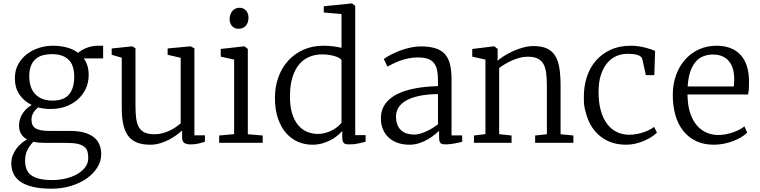

<svg xmlns="http://www.w3.org/2000/svg" viewBox="-20 -839 4465 1128"><path d="M127.4 104Q127.4 131.3 135 152.6Q142.6 173.8 160.9 188.5Q179.2 203.1 209.7 210.9Q240.2 218.8 286.6 218.8H287.6Q327.1 218.8 365 210Q402.8 201.2 432.4 184.6Q461.9 168 480.2 144Q498.5 120.1 498.5 89.8Q498.5 68.8 494.1 52.2Q489.7 35.6 476.3 24.2Q462.9 12.7 438.2 6.6Q413.6 0.5 372.6 0.5H248.5Q228 0.5 210 -1Q191.9 -2.4 176.3 -6.3Q155.8 13.7 141.6 41Q127.4 68.4 127.4 104ZM289.1 -248Q354.5 -248 385.3 -283.9Q416 -319.8 416 -388.2Q416 -457.5 381.8 -489.3Q347.7 -521 284.7 -521H284.2Q256.8 -521 232.7 -514.6Q208.5 -508.3 190.4 -493.2Q172.4 -478 162.1 -452.9Q151.9 -427.7 151.9 -389.6Q151.9 -359.9 159.7 -334Q167.5 -308.1 184.1 -289.1Q200.7 -270 226.6 -259Q252.4 -248 288.6 -248ZM46.4 120.1Q46.4 95.7 54.7 74.2Q63 52.7 76.2 34.7Q89.4 16.6 106 2.7Q122.6 -11.2 138.7 -20Q116.2 -32.2 104 -52.2Q91.8 -72.3 91.8 -103Q91.8 -122.1 97.7 -140.1Q103.5 -158.2 113.8 -173.6Q124 -189 137.5 -201.4Q150.9 -213.9 166.5 -222.2Q120.6 -244.1 94 -283.7Q67.4 -323.2 67.4 -379.4Q67.4 -425.3 86.7 -460.7Q106 -496.1 137.5 -520.5Q168.9 -544.9 208.7 -557.6Q248.5 -570.3 289.6 -570.3H290Q334 -570.3 372.1 -560.3Q410.2 -550.3 439 -528.8Q444.3 -533.7 455.1 -540.8Q465.8 -547.9 481 -554.4Q496.1 -561 514.4 -565.7Q532.7 -570.3 553.2 -570.3H585.9V-496.1H472.2Q485.8 -477.1 493.4 -452.9Q501 -428.7 501 -398.9Q501 -353.5 483.4 -316.7Q465.8 -279.8 435.5 -253.4Q405.3 -227.1 365 -212.9Q324.7 -198.7 279.3 -198.7H278.8Q258.8 -198.7 240 -200.9Q221.2 -203.1 204.1 -208Q186 -193.8 175.5 -175.3Q165 -156.7 165 -138.2Q165 -118.7 170.9 -105.5Q176.8 -92.3 189.9 -84.5Q203.1 -76.7 224.1 -73.2Q245.1 -69.8 275.4 -69.8H392.6Q440.4 -69.8 474.9 -60.1Q509.3 -50.3 531.5 -32.5Q553.7 -14.6 564.2 10.5Q574.7 35.6 574.7 66.9Q574.7 107.9 552 144.5Q529.3 181.2 490 209Q450.7 236.8 397.5 253.2Q344.2 269.5 282.7 269.5H282.2Q216.8 269.5 171.9 258.5Q127 247.6 99.1 227.8Q71.3 208 58.8 180.4Q46.4 152.8 46.4 120.1Z M695.3 -500 636.2 -517.1V-554.2L757.3 -566.9H757.8L775.9 -555.2V-217.8Q775.9 -173.3 780.3 -141.6Q784.7 -109.9 797.1 -89.6Q809.6 -69.3 831.5 -59.8Q853.5 -50.3 888.2 -50.3Q912.6 -50.3 935.3 -56.4Q958 -62.5 977.8 -72Q997.6 -81.5 1013.7 -92.8Q1029.8 -104 1041.5 -113.8V-499.5L964.8 -517.1V-554.2L1098.6 -566.9H1099.6L1122.1 -555.2V-43.9H1184.1L1183.6 -5.9Q1166.5 -1 1146.7 4.2Q1127 9.3 1100.6 9.3Q1076.2 9.3 1063 1Q1049.8 -7.3 1049.8 -33.2V-72.3Q1035.2 -58.6 1014.4 -43.7Q993.7 -28.8 969.5 -16.6Q945.3 -4.4 918.2 3.4Q891.1 11.2 863.3 11.2Q816.9 11.2 784.9 -1.5Q752.9 -14.2 733.2 -40.5Q713.4 -66.9 704.3 -107.9Q695.3 -148.9 695.3 -206.1Z M1267.6 -43 1355.5 -50.8V-488.8L1276.9 -506.3V-551.3L1414.1 -566.9H1416.5L1436 -551.3V-50.3L1523.4 -43V0H1267.6ZM1379.4 -669.9Q1367.7 -669.9 1358.4 -674.6Q1349.1 -679.2 1342.5 -686.8Q1335.9 -694.3 1332.5 -704.6Q1329.1 -714.8 1329.1 -726.6Q1329.1 -739.3 1332.8 -751.2Q1336.4 -763.2 1343.8 -772.7Q1351.1 -782.2 1362.1 -787.8Q1373 -793.5 1387.7 -793.5H1388.2Q1400.9 -793.5 1410.6 -788.3Q1420.4 -783.2 1427 -775.1Q1433.6 -767.1 1436.8 -756.6Q1439.9 -746.1 1439.9 -735.8Q1439.9 -722.2 1436.3 -710.2Q1432.6 -698.2 1425.3 -689.2Q1418 -680.2 1406.5 -675Q1395 -669.9 1379.9 -669.9Z M1847.2 -52.2Q1870.6 -52.2 1892.3 -58.3Q1914.1 -64.5 1932.1 -74Q1950.2 -83.5 1964.1 -95.2Q1978 -106.9 1986.3 -117.7V-486.3Q1981.9 -493.2 1970.9 -499.3Q1960 -505.4 1944.6 -509.8Q1929.2 -514.2 1910.6 -516.8Q1892.1 -519.5 1873 -519.5Q1833 -519.5 1798.6 -505.6Q1764.2 -491.7 1739 -462.4Q1713.9 -433.1 1699 -387.5Q1684.1 -341.8 1683.6 -278.3Q1683.6 -273.9 1683.6 -270Q1683.6 -214.4 1696 -173.1Q1708.5 -131.8 1731.2 -104.5Q1753.9 -77.1 1783.9 -64.7Q1814 -52.2 1847.2 -52.2ZM1814 11.2Q1771.5 11.2 1731.9 -5.4Q1692.4 -22 1662.1 -55.9Q1631.8 -89.8 1613.5 -141.8Q1595.2 -193.8 1595.2 -264.2Q1595.2 -328.1 1615 -384Q1634.8 -439.9 1671.9 -481.2Q1709 -522.5 1761.7 -546.4Q1814.5 -570.3 1880.4 -570.3Q1909.7 -570.3 1936.8 -566.9Q1963.9 -563.5 1986.3 -558.1V-756.3L1882.3 -765.6V-802.2L2045.9 -818.8H2048.3L2066.9 -804.7V-44.9H2127.9V-6.3Q2108.4 -1.5 2085 3.9Q2061.5 9.3 2032.7 9.3Q2022.5 9.3 2014.4 8.1Q2006.3 6.8 2001.2 2.4Q1996.1 -2 1993.4 -10.5Q1990.7 -19 1990.7 -33.7V-69.3Q1977.5 -54.7 1959.5 -40Q1941.4 -25.4 1919.2 -14.2Q1897 -2.9 1870.6 4.2Q1844.2 11.2 1814 11.2Z M2306.6 -155.8Q2306.6 -126 2314.9 -105.5Q2323.2 -85 2337.9 -72.3Q2352.5 -59.6 2372.1 -54Q2391.6 -48.3 2414.6 -48.3Q2429.7 -48.3 2447.5 -53.5Q2465.3 -58.6 2483.9 -66.9Q2502.4 -75.2 2520.3 -86.2Q2538.1 -97.2 2553.2 -108.9V-286.1Q2490.7 -285.6 2444.3 -275.9Q2397.9 -266.1 2367.4 -249Q2336.9 -231.9 2321.8 -208Q2306.6 -184.1 2306.6 -155.8ZM2217.8 -146Q2217.8 -180.7 2231.2 -208Q2244.6 -235.4 2268.1 -255.9Q2291.5 -276.4 2323.5 -290.8Q2355.5 -305.2 2392.8 -314.2Q2430.2 -323.2 2470.9 -327.6Q2511.7 -332 2553.2 -333V-364.3Q2553.2 -401.4 2547.6 -427.5Q2542 -453.6 2528.3 -470Q2514.6 -486.3 2491.5 -493.9Q2468.3 -501.5 2433.1 -501.5Q2403.8 -501.5 2377.2 -495.6Q2350.6 -489.7 2327.9 -481.4Q2305.2 -473.1 2287.1 -463.9Q2269 -454.6 2257.3 -447.8H2256.8L2234.9 -491.7Q2239.3 -496.1 2250.7 -503.4Q2262.2 -510.7 2278.6 -519Q2294.9 -527.3 2315.2 -535.6Q2335.4 -543.9 2357.9 -550.8Q2380.4 -557.6 2404.1 -562Q2427.7 -566.4 2450.7 -566.4Q2501.5 -566.4 2536.4 -555.9Q2571.3 -545.4 2592.8 -522.2Q2614.3 -499 2623.5 -462.4Q2632.8 -425.8 2632.8 -373V-43.5H2695.3V-6.3Q2687 -3.9 2675.5 -1.2Q2664.1 1.5 2651.4 3.7Q2638.7 5.9 2625.7 7.6Q2612.8 9.3 2601.6 9.3Q2590.8 9.3 2582.8 8.3Q2574.7 7.3 2569.6 2.9Q2564.5 -1.5 2562 -10Q2559.6 -18.6 2559.6 -33.2V-69.8Q2550.3 -61.5 2533.7 -47.9Q2517.1 -34.2 2494.6 -21Q2472.2 -7.8 2444.3 1.7Q2416.5 11.2 2384.8 11.2Q2351.6 11.2 2321.3 2Q2291 -7.3 2268.1 -26.6Q2245.1 -45.9 2231.4 -75.4Q2217.8 -105 2217.8 -146Z M2764.6 -43 2832 -50.8V-488.8L2754.4 -506.3V-551.3L2881.8 -566.9H2884.3L2903.8 -551.3V-506.8L2902.8 -481.9Q2918.9 -496.1 2943.6 -511.5Q2968.3 -526.9 2996.6 -539.6Q3024.9 -552.2 3055.4 -560.3Q3085.9 -568.4 3113.8 -568.4Q3162.1 -568.4 3193.1 -554.2Q3224.1 -540 3241.9 -511Q3259.8 -481.9 3266.6 -437.7Q3273.4 -393.6 3273.4 -333.5V-50.3L3348.6 -43V0H3124V-43L3192.9 -50.3V-334Q3192.9 -377.4 3188.7 -409.9Q3184.6 -442.4 3172.4 -463.6Q3160.2 -484.9 3137.9 -495.4Q3115.7 -505.9 3079.6 -505.9Q3058.1 -505.9 3035.2 -500Q3012.2 -494.1 2990 -484.6Q2967.8 -475.1 2947.8 -463.1Q2927.7 -451.2 2912.6 -439.5V-50.8L2985.4 -43V0H2764.6Z M3410.2 -273.9Q3410.2 -331.1 3427 -384.8Q3443.8 -438.5 3478.5 -479.7Q3513.2 -521 3565.4 -545.7Q3617.7 -570.3 3688 -570.3Q3710 -570.3 3731 -567.1Q3752 -564 3770.5 -559.3Q3789.1 -554.7 3804 -549.6Q3818.8 -544.4 3828.6 -540L3824.2 -397.5H3774.4L3753.4 -492.7Q3751.5 -501.5 3743.4 -507.3Q3735.4 -513.2 3723.6 -516.6Q3711.9 -520 3697.3 -521.5Q3682.6 -522.9 3667.5 -522.9Q3628.9 -522.9 3597.4 -507.8Q3565.9 -492.7 3543.7 -464.1Q3521.5 -435.5 3509 -394.5Q3496.6 -353.5 3496.6 -301.8Q3496.6 -299.3 3496.6 -297.4Q3496.6 -234.9 3510.3 -187.7Q3523.9 -140.6 3548.1 -109.4Q3572.3 -78.1 3605.2 -62.7Q3638.2 -47.4 3676.3 -47.4Q3699.2 -47.4 3720.9 -51.5Q3742.7 -55.7 3761.7 -62.3Q3780.8 -68.8 3796.4 -76.9Q3812 -85 3823.2 -93.3L3839.4 -60.1Q3825.7 -45.9 3805.4 -33.2Q3785.2 -20.5 3761.2 -10.5Q3737.3 -0.5 3710.9 5.4Q3684.6 11.2 3658.7 11.2Q3597.7 11.2 3551.3 -10.7Q3504.9 -32.7 3473.6 -70.8Q3442.4 -108.9 3426.5 -160.2Q3410.6 -211.4 3410.4 -241.7Q3410.2 -272 3410.2 -273.9Z M4291 -331.1Q4292 -341.8 4292.7 -353Q4293.5 -364.3 4293.5 -375.5Q4293.5 -406.2 4286.4 -432.4Q4279.3 -458.5 4264.2 -477.5Q4249 -496.6 4225.3 -507.6Q4201.7 -518.6 4168.5 -518.6Q4138.7 -518.6 4113 -508.8Q4087.4 -499 4067.9 -477.1Q4048.3 -455.1 4035.9 -419.2Q4023.4 -383.3 4020 -331.1ZM3932.6 -280.3Q3932.6 -344.7 3951.9 -397.9Q3971.2 -451.2 4005.6 -489.5Q4040 -527.8 4086.9 -549.1Q4133.8 -570.3 4189 -570.3Q4277.8 -570.3 4327.4 -520Q4377 -469.7 4380.4 -372.1Q4380.4 -362.3 4380.4 -353.5Q4380.4 -335.9 4379.9 -322.3Q4378.9 -300.8 4375 -284.2H4019Q4019 -281.2 4019 -278.1Q4019 -274.9 4019.5 -272Q4021 -213.9 4035.9 -171.4Q4050.8 -128.9 4075.2 -101.1Q4099.6 -73.2 4131.6 -59.6Q4163.6 -45.9 4199.7 -45.9Q4221.2 -45.9 4243.4 -50Q4265.6 -54.2 4286.1 -61.3Q4306.6 -68.4 4324.2 -77.6Q4341.8 -86.9 4353.5 -96.7L4369.6 -60.1Q4355.5 -45.4 4333.7 -32.5Q4312 -19.5 4286.1 -9.8Q4260.3 0 4231.4 5.6Q4202.6 11.2 4173.8 11.2Q4114.3 11.2 4069.3 -10.3Q4024.4 -31.7 3993.9 -70.3Q3963.4 -108.9 3948 -162.6Q3932.6 -216.3 3932.6 -280.3Z"/></svg>

Font: MerriweatherLight
Style: Regular
Weight: 300
Designer: Eben Sorkin ( sorkintype@gmail.com )
Foundry: Eben Sorkin
Version: Version 1.055; ttfautohint (v1.4.1)